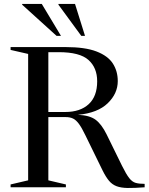

<svg xmlns="http://www.w3.org/2000/svg" viewBox="-20 -955 758 979"><path d="M34 -700.5V-715H314Q414 -715 472.2 -692.5Q530.5 -670 555.5 -631Q580.5 -592 580.5 -541.5Q580.5 -478 529.2 -428.5Q478 -379 377.5 -369.5Q437.5 -367 468 -344Q498.5 -321 524 -269L602.5 -109Q623.5 -66.5 638.8 -47Q654 -27.5 671.8 -22.5Q689.5 -17.5 717.5 -17.5V0Q665.5 4 631.2 3.5Q597 3 574.5 -5.5Q552 -14 536 -33Q520 -52 504 -84L415 -266Q397 -303.5 382.5 -323.2Q368 -343 352.5 -350.5Q337 -358 314.5 -358H226.5V-35.5L316 -14.5V0H34V-14.5L123.5 -35.5V-680ZM313 -384Q389 -384 432.2 -423.8Q475.5 -463.5 475.5 -540.5Q475.5 -609.5 431.2 -649.2Q387 -689 279.5 -689H226.5V-384ZM291 -772H268.5L93 -931V-935H193ZM413.5 -772H394.5L278 -931V-935H362.5Z"/></svg>

Font: Newsreader 72pt
Style: Regular
Weight: 400
Designer: Hugues Gentile
Foundry: Production Type
Version: Version 1.003; ttfautohint (v1.8.3)